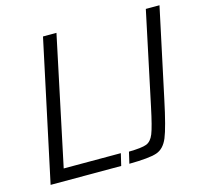

<svg xmlns="http://www.w3.org/2000/svg" viewBox="-101 -799 957 909"><g transform="rotate(-15 378.0 -344.0)"><path d="M38 0 185 -688H251L118 -59H398L384 0ZM593 -235 689 -688H756L663 -253Q635 -120 615.5 -73Q596 -26 559 -13.5Q522 -1 424 0L437 -56Q500 -57 523.5 -66Q547 -75 560 -107.5Q573 -140 593 -235Z"/></g></svg>

Font: Saira Semi Condensed Light
Style: Italic
Weight: 300
Width: 4
Italic angle: -12°
Designer: Hector Gatti with collaboration of the Omnibus-Type team
Foundry: Omnibus-Type
Version: Version 1.001; ttfautohint (v1.8)